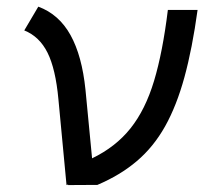

<svg xmlns="http://www.w3.org/2000/svg" viewBox="-20 -547 626 568"><path d="M176.8 0.5 152.8 -253.4Q144.5 -343.3 120.6 -391.1Q96.7 -439 51.8 -457L93.3 -527.3Q154.3 -504.9 188.5 -443.4Q222.7 -381.8 232.9 -281.2L252.4 -78.6Q322.3 -112.3 366.2 -167.5Q410.2 -222.7 435.8 -307.9Q461.4 -393.1 476.6 -517.6H564.5Q548.8 -403.3 525.6 -318.6Q502.4 -233.9 468.3 -173.1Q434.1 -112.3 385 -70.6Q335.9 -28.8 268.1 0L180.7 0.5L182.1 -1.5Z"/></svg>

Font: Cascadia Mono PL SemiLight
Style: Italic
Weight: 350
Italic angle: -10°
Monospace: yes
Designer: Aaron Bell
Foundry: Saja Typeworks
Version: Version 2404.023; ttfautohint (v1.8.4)